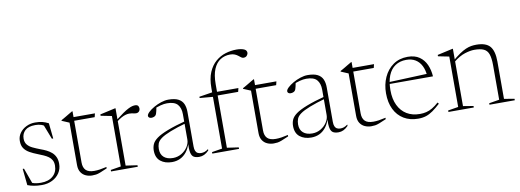

<svg xmlns="http://www.w3.org/2000/svg" viewBox="-58 -1048 3772 1393"><g transform="rotate(-10 1828.0 -351.5)"><path d="M187.5 -445.5Q218 -445.5 240.2 -440Q262.5 -434.5 285.5 -422.5L297.5 -308.5H287.5L242.5 -424.5L271.5 -395.5Q248 -414.5 228.2 -420.8Q208.5 -427 185.5 -427Q134.5 -427 110 -403.8Q85.5 -380.5 85.5 -344Q85.5 -317 99.5 -299.8Q113.5 -282.5 137.5 -271Q161.5 -259.5 191.5 -248Q214.5 -240 235.2 -229.8Q256 -219.5 272.2 -205.5Q288.5 -191.5 298.2 -170.8Q308 -150 308 -120.5Q308 -82.5 288.5 -53Q269 -23.5 235.2 -6.8Q201.5 10 158.5 10Q126.5 10 100.5 5.2Q74.5 0.5 53.5 -8L41 -129.5H50.5L95 -7L66.5 -29.5Q77 -23 90.5 -17.8Q104 -12.5 120 -10Q136 -7.5 155 -7.5Q211.5 -7.5 243.8 -36.5Q276 -65.5 276 -113.5Q276 -136.5 267.2 -152.5Q258.5 -168.5 243.2 -179.5Q228 -190.5 208 -199.2Q188 -208 165 -217Q135 -228.5 110 -242.5Q85 -256.5 70.2 -277.5Q55.5 -298.5 55.5 -332.5Q55.5 -364 73.5 -389.8Q91.5 -415.5 121.8 -430.5Q152 -445.5 187.5 -445.5Z M469.5 -101Q469.5 -63.5 488.8 -44.2Q508 -25 551 -25Q569.5 -25 591.8 -28.2Q614 -31.5 641.5 -38V-27.5Q607.5 -12.5 589 -5.5Q570.5 1.5 558.2 3.2Q546 5 530 5Q505 5 483 -4.8Q461 -14.5 447.5 -35.2Q434 -56 434 -88.5V-401L379.5 -424V-428.5Q388.5 -433.5 397.5 -438.5Q406.5 -443.5 415.2 -448.8Q424 -454 432.2 -459Q440.5 -464 448.8 -468.8Q457 -473.5 465.5 -478.5H469.5V-419.5ZM444.5 -408.5V-435.5H627L620.5 -408.5Z M922.5 -442.5Q938.5 -442.5 945 -435Q951.5 -427.5 951.5 -415Q951.5 -401.5 943.2 -392.8Q935 -384 920.5 -384Q912.5 -384 905.8 -385.8Q899 -387.5 891.2 -389Q883.5 -390.5 871 -390.5Q859 -390.5 844.5 -386.5Q830 -382.5 813.2 -373.2Q796.5 -364 776.5 -348.5L770 -357Q806.5 -385.5 831.5 -402.8Q856.5 -420 873.8 -428.5Q891 -437 902.5 -439.8Q914 -442.5 922.5 -442.5ZM780.5 -360V-23.5L866 -11V0H669V-11L745 -23.5V-395Q738.5 -396.5 726.8 -398.8Q715 -401 699 -404.2Q683 -407.5 664.5 -411V-421L776.5 -446H780.5Z M1273.5 -269.5V-253.5Q1194 -231 1146.8 -212.2Q1099.5 -193.5 1076 -176.5Q1052.5 -159.5 1045.5 -140.8Q1038.5 -122 1038.5 -99.5Q1038.5 -60 1062.8 -39Q1087 -18 1129.5 -18Q1163.5 -18 1192 -34.8Q1220.5 -51.5 1237.5 -77.8Q1254.5 -104 1254.5 -132V-318.5Q1254.5 -364.5 1231.8 -390.5Q1209 -416.5 1154 -416.5Q1132.5 -416.5 1106.2 -409.8Q1080 -403 1043.5 -387L1074 -402.5Q1071 -387 1068.5 -375.2Q1066 -363.5 1063 -355.5Q1060 -347.5 1055.5 -343Q1050.5 -338 1042.2 -335.2Q1034 -332.5 1025.5 -332.5Q1014.5 -332.5 1008.5 -337.8Q1002.5 -343 1002.5 -350Q1002.5 -362 1018.8 -377.5Q1035 -393 1060.2 -407.5Q1085.5 -422 1114.2 -431.5Q1143 -441 1168 -441Q1214.5 -441 1241 -427.5Q1267.5 -414 1278.8 -388.8Q1290 -363.5 1290 -329V-75Q1290 -54 1295.5 -41.5Q1301 -29 1311.8 -23.5Q1322.5 -18 1336.5 -18Q1349.5 -18 1361.8 -22Q1374 -26 1390 -37.5V-27.5Q1372.5 -9.5 1355 -1.2Q1337.5 7 1318.5 7Q1293 7 1278.2 -1.8Q1263.5 -10.5 1258 -35Q1252.5 -59.5 1254.5 -106.5L1257.5 -107Q1245.5 -66.5 1224.8 -40.8Q1204 -15 1177 -2.5Q1150 10 1117.5 10Q1066 10 1033.2 -16.2Q1000.5 -42.5 1000.5 -95Q1000.5 -119.5 1009.5 -141Q1018.5 -162.5 1046 -182.8Q1073.5 -203 1128 -224.2Q1182.5 -245.5 1273.5 -269.5Z M1515 -408.5 1492.5 -404.5 1394.5 -413V-422.5L1499 -439L1506.5 -435.5H1684L1677.5 -408.5ZM1526.5 -23.5 1612 -11V0H1415V-11L1491 -23.5V-469Q1491 -538.5 1511 -585.2Q1531 -632 1564 -660.2Q1597 -688.5 1637.2 -700.8Q1677.5 -713 1718 -713Q1737.5 -713 1751.8 -710.2Q1766 -707.5 1775.2 -703Q1784.5 -698.5 1788.8 -691.8Q1793 -685 1793 -677.5Q1793 -665.5 1784.2 -655.5Q1775.5 -645.5 1759.5 -645.5Q1750.5 -645.5 1742.5 -651.5Q1734.5 -657.5 1724.5 -665.5Q1714.5 -673.5 1700.5 -679.5Q1686.5 -685.5 1666 -685.5Q1626 -685.5 1594.2 -665.2Q1562.5 -645 1544.5 -602.2Q1526.5 -559.5 1526.5 -491Z M1806.5 -101Q1806.5 -63.5 1825.8 -44.2Q1845 -25 1888 -25Q1906.5 -25 1928.8 -28.2Q1951 -31.5 1978.5 -38V-27.5Q1944.5 -12.5 1926 -5.5Q1907.5 1.5 1895.2 3.2Q1883 5 1867 5Q1842 5 1820 -4.8Q1798 -14.5 1784.5 -35.2Q1771 -56 1771 -88.5V-401L1716.5 -424V-428.5Q1725.5 -433.5 1734.5 -438.5Q1743.5 -443.5 1752.2 -448.8Q1761 -454 1769.2 -459Q1777.5 -464 1785.8 -468.8Q1794 -473.5 1802.5 -478.5H1806.5V-419.5ZM1781.5 -408.5V-435.5H1964L1957.5 -408.5Z M2299.5 -269.5V-253.5Q2220 -231 2172.8 -212.2Q2125.5 -193.5 2102 -176.5Q2078.5 -159.5 2071.5 -140.8Q2064.5 -122 2064.5 -99.5Q2064.5 -60 2088.8 -39Q2113 -18 2155.5 -18Q2189.5 -18 2218 -34.8Q2246.5 -51.5 2263.5 -77.8Q2280.5 -104 2280.5 -132V-318.5Q2280.5 -364.5 2257.8 -390.5Q2235 -416.5 2180 -416.5Q2158.5 -416.5 2132.2 -409.8Q2106 -403 2069.5 -387L2100 -402.5Q2097 -387 2094.5 -375.2Q2092 -363.5 2089 -355.5Q2086 -347.5 2081.5 -343Q2076.5 -338 2068.2 -335.2Q2060 -332.5 2051.5 -332.5Q2040.5 -332.5 2034.5 -337.8Q2028.5 -343 2028.5 -350Q2028.5 -362 2044.8 -377.5Q2061 -393 2086.2 -407.5Q2111.5 -422 2140.2 -431.5Q2169 -441 2194 -441Q2240.5 -441 2267 -427.5Q2293.5 -414 2304.8 -388.8Q2316 -363.5 2316 -329V-75Q2316 -54 2321.5 -41.5Q2327 -29 2337.8 -23.5Q2348.5 -18 2362.5 -18Q2375.5 -18 2387.8 -22Q2400 -26 2416 -37.5V-27.5Q2398.5 -9.5 2381 -1.2Q2363.5 7 2344.5 7Q2319 7 2304.2 -1.8Q2289.5 -10.5 2284 -35Q2278.5 -59.5 2280.5 -106.5L2283.5 -107Q2271.5 -66.5 2250.8 -40.8Q2230 -15 2203 -2.5Q2176 10 2143.5 10Q2092 10 2059.2 -16.2Q2026.5 -42.5 2026.5 -95Q2026.5 -119.5 2035.5 -141Q2044.5 -162.5 2072 -182.8Q2099.5 -203 2154 -224.2Q2208.5 -245.5 2299.5 -269.5Z M2525.5 -101Q2525.5 -63.5 2544.8 -44.2Q2564 -25 2607 -25Q2625.5 -25 2647.8 -28.2Q2670 -31.5 2697.5 -38V-27.5Q2663.5 -12.5 2645 -5.5Q2626.5 1.5 2614.2 3.2Q2602 5 2586 5Q2561 5 2539 -4.8Q2517 -14.5 2503.5 -35.2Q2490 -56 2490 -88.5V-401L2435.5 -424V-428.5Q2444.5 -433.5 2453.5 -438.5Q2462.5 -443.5 2471.2 -448.8Q2480 -454 2488.2 -459Q2496.5 -464 2504.8 -468.8Q2513 -473.5 2521.5 -478.5H2525.5V-419.5ZM2500.5 -408.5V-435.5H2683L2676.5 -408.5Z M2932 -445.5Q2984.5 -445.5 3018 -422.2Q3051.5 -399 3068.8 -360.2Q3086 -321.5 3089 -274H2764V-288L3060.5 -300L3049 -279.5Q3046 -326.5 3029.8 -359Q3013.5 -391.5 2985.5 -408.5Q2957.5 -425.5 2918 -425.5Q2871 -425.5 2837 -402.8Q2803 -380 2785.2 -335.8Q2767.5 -291.5 2767.5 -228Q2767.5 -163.5 2789.8 -117.2Q2812 -71 2852.5 -46.2Q2893 -21.5 2949.5 -21.5Q2974.5 -21.5 2996.2 -26.8Q3018 -32 3040.5 -45Q3063 -58 3088.5 -81L3096.5 -71Q3065.5 -42.5 3040 -24.5Q3014.5 -6.5 2988.8 1.8Q2963 10 2931 10Q2870.5 10 2825.5 -17Q2780.5 -44 2756.2 -93.8Q2732 -143.5 2732 -211.5Q2732 -275.5 2756 -328.8Q2780 -382 2825 -413.8Q2870 -445.5 2932 -445.5Z M3266 -363.5V-23.5L3341.5 -11V0H3154.5V-11L3230.5 -23.5V-395Q3222.5 -396.5 3203.2 -400.2Q3184 -404 3150 -411V-421L3262 -446H3266ZM3457 -11 3532.5 -23.5V-277.5Q3532.5 -329.5 3522.2 -358.8Q3512 -388 3486.8 -399.8Q3461.5 -411.5 3417.5 -411.5Q3387.5 -411.5 3347 -398.8Q3306.5 -386 3263 -350.5L3251 -355Q3285.5 -385 3312 -403Q3338.5 -421 3360 -430.2Q3381.5 -439.5 3400.2 -442.5Q3419 -445.5 3438 -445.5Q3509 -445.5 3538.5 -410.8Q3568 -376 3568 -298V-23.5L3643.5 -11V0H3457Z"/></g></svg>

Font: Newsreader 24pt ExtraLight
Style: Regular
Weight: 250
Designer: Hugues Gentile
Foundry: Production Type
Version: Version 1.003